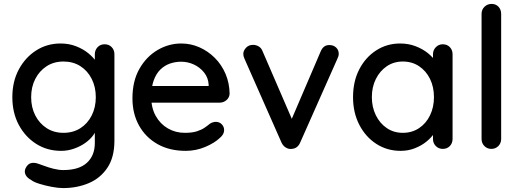

<svg xmlns="http://www.w3.org/2000/svg" viewBox="-20 -760 2657 980"><path d="M289 -538Q332 -538 368 -524Q404 -510 430.5 -488.5Q457 -467 472 -444Q487 -421 487 -404L464 -403V-483Q464 -504 478 -519Q492 -534 514 -534Q536 -534 550 -519.5Q564 -505 564 -483V-42Q564 43 528 96.5Q492 150 432.5 175Q373 200 302 200Q277 200 243 193.5Q209 187 180.5 178Q152 169 141 160Q118 148 110.5 132Q103 116 110 100Q120 78 137 73Q154 68 176 76Q186 79 207 87Q228 95 254 101.5Q280 108 303 108Q383 108 423.5 71Q464 34 464 -30V-120L475 -113Q472 -92 456.5 -70.5Q441 -49 416 -31Q391 -13 358.5 -1.5Q326 10 292 10Q221 10 165 -25.5Q109 -61 76 -122.5Q43 -184 43 -264Q43 -344 76 -405.5Q109 -467 164.5 -502.5Q220 -538 289 -538ZM304 -446Q255 -446 218 -422Q181 -398 160 -357Q139 -316 139 -264Q139 -212 160 -171Q181 -130 218 -106Q255 -82 304 -82Q353 -82 390 -105.5Q427 -129 448 -170.5Q469 -212 469 -264Q469 -316 448 -357.5Q427 -399 390 -422.5Q353 -446 304 -446Z M928 10Q845 10 784 -24.5Q723 -59 689.5 -119.5Q656 -180 656 -258Q656 -346 691.5 -408.5Q727 -471 784 -504.5Q841 -538 905 -538Q954 -538 998 -518.5Q1042 -499 1076.5 -464.5Q1111 -430 1131 -383.5Q1151 -337 1152 -282Q1151 -262 1136 -249Q1121 -236 1101 -236H712L688 -321H1064L1045 -303V-328Q1043 -363 1022 -389.5Q1001 -416 970 -430.5Q939 -445 905 -445Q875 -445 847.5 -435.5Q820 -426 798.5 -405Q777 -384 764.5 -349.5Q752 -315 752 -264Q752 -209 775 -168Q798 -127 837 -104.5Q876 -82 923 -82Q960 -82 984 -89.5Q1008 -97 1024 -108Q1040 -119 1052 -129Q1067 -138 1082 -138Q1100 -138 1112 -125.5Q1124 -113 1124 -96Q1124 -74 1102 -56Q1075 -30 1027.5 -10Q980 10 928 10Z M1272 -531Q1287 -531 1300.5 -523Q1314 -515 1320 -499L1477 -136L1458 -127L1617 -498Q1631 -531 1662 -530Q1682 -530 1695.5 -517.5Q1709 -505 1709 -485Q1709 -479 1707 -472.5Q1705 -466 1702 -460L1512 -32Q1499 -2 1469 0Q1454 2 1439.5 -6.5Q1425 -15 1417 -32L1228 -460Q1226 -464 1224 -470.5Q1222 -477 1222 -486Q1222 -501 1235.5 -516Q1249 -531 1272 -531Z M2240 -534Q2262 -534 2276 -519.5Q2290 -505 2290 -483V-51Q2290 -29 2276 -14.5Q2262 0 2240 0Q2219 0 2204.5 -14.5Q2190 -29 2190 -51V-123L2211 -120Q2211 -102 2196.5 -80Q2182 -58 2157 -37.5Q2132 -17 2098 -3.5Q2064 10 2025 10Q1956 10 1901 -25.5Q1846 -61 1814 -123Q1782 -185 1782 -264Q1782 -345 1814 -406.5Q1846 -468 1900.5 -503Q1955 -538 2022 -538Q2065 -538 2101.5 -524Q2138 -510 2165 -488Q2192 -466 2206.5 -441.5Q2221 -417 2221 -395L2190 -392V-483Q2190 -504 2204.5 -519Q2219 -534 2240 -534ZM2036 -82Q2083 -82 2119 -106Q2155 -130 2175 -171.5Q2195 -213 2195 -264Q2195 -316 2175 -357Q2155 -398 2119 -422Q2083 -446 2036 -446Q1990 -446 1954.5 -422Q1919 -398 1898.5 -357Q1878 -316 1878 -264Q1878 -213 1898.5 -171.5Q1919 -130 1954.5 -106Q1990 -82 2036 -82Z M2538 -51Q2538 -29 2523.5 -14.5Q2509 0 2488 0Q2467 0 2452.5 -14.5Q2438 -29 2438 -51V-689Q2438 -711 2453 -725.5Q2468 -740 2489 -740Q2511 -740 2524.5 -725.5Q2538 -711 2538 -689Z"/></svg>

Font: Quicksand Light SemiBold
Style: Regular
Weight: 600
Version: Version 3.006